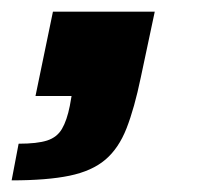

<svg xmlns="http://www.w3.org/2000/svg" viewBox="-39 -165 368 330"><path d="M-19 145 -7 82Q25 82 42 76.5Q59 71 67.5 56.5Q76 42 81 17L84 0H22L52 -145H227L203 -32Q192 21 178.5 55.5Q165 90 142 109.5Q119 129 80.5 137Q42 145 -19 145Z"/></svg>

Font: Saira SemiExpanded
Style: Bold Italic
Weight: 700
Width: 6
Italic angle: -12°
Designer: Hector Gatti with collaboration of the Omnibus-Type team
Foundry: Omnibus-Type
Version: Version 1.101